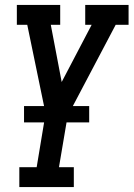

<svg xmlns="http://www.w3.org/2000/svg" viewBox="-20 -550 540 775"><path d="M58 205V125H128L164 -92L90 -450H48V-530H223V-450H185L229 -219L350 -450H324V-530H499V-450H447L253 -82L218 125H278V205ZM77 -56V-122H340V-56Z"/></svg>

Font: Iosevka Slab Medium Oblique
Style: Regular
Weight: 500
Italic angle: -9°
Monospace: yes
Designer: Belleve Invis
Foundry: Belleve Invis
Version: Version 11.1.1; ttfautohint (v1.8.3)